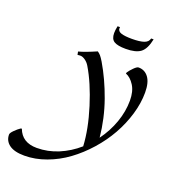

<svg xmlns="http://www.w3.org/2000/svg" viewBox="-367 -814 1081 1222"><g transform="rotate(20 173.0 -202.5)"><path d="M153.3 -498Q165 -490.7 174.6 -479.5Q184.1 -468.3 197.8 -445.8Q255.4 -348.6 297.4 -230.5Q339.4 -112.3 352.1 14.2Q399.9 -50.8 426.3 -125.2Q452.6 -199.7 452.6 -273.4Q452.6 -335.9 427.5 -375.2Q402.3 -414.6 369.6 -426.8L371.6 -434.6Q382.8 -451.7 402.3 -471.2Q421.9 -490.7 432.6 -490.7Q475.1 -490.7 500.5 -456.3Q525.9 -421.9 525.9 -354Q525.9 -282.7 503.2 -206.1Q480.5 -129.4 440.9 -59.1Q401.4 11.2 345.2 74.5Q289.1 137.7 225.3 184.3Q161.6 231 87.4 258.3Q13.2 285.6 -60.1 285.6Q-127.9 285.6 -162.4 260.3Q-196.8 234.9 -196.8 192.4Q-196.8 181.6 -177.2 162.1Q-157.7 142.6 -140.6 131.3L-132.8 129.4Q-102.1 212.4 -2.4 212.4Q72.3 212.4 142.6 183.1Q212.9 153.8 272.5 101.6Q266.6 -13.2 222.4 -154.1Q178.2 -294.9 121.6 -389.2Q109.9 -409.2 91.8 -421.9Q73.7 -434.6 58.6 -434.6Q48.3 -434.6 39.6 -432.6L35.2 -454.1Q78.1 -465.3 153.3 -498ZM329.6 -647Q381.8 -647 410.4 -656.7Q439 -666.5 444.3 -691.4H460.9Q446.8 -623 414.6 -598.4Q382.3 -573.7 314 -573.7Q258.8 -573.7 234.9 -588.6Q210.9 -603.5 210.9 -643.1Q210.9 -663.6 216.8 -691.4H233.4Q232.4 -685.5 232.4 -683.6Q232.4 -663.1 256.8 -655Q281.2 -647 329.6 -647Z"/></g></svg>

Font: Flanker
Style: Italic
Weight: 400
Italic angle: -12°
Designer: Flanker
Version: Version 2.027